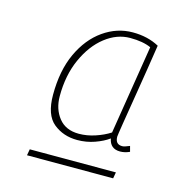

<svg xmlns="http://www.w3.org/2000/svg" viewBox="-69 -737 467 506"><g transform="rotate(15 165.0 -483.5)"><path d="M306 -659Q295 -587 285.5 -529.5Q276 -472 270.5 -437.5Q265 -403 265 -400Q265 -379 284 -379Q290 -379 304 -385L308 -370Q295 -364 282 -364Q255 -364 250 -391Q235 -380 212.5 -372Q190 -364 165 -364Q127 -364 100 -386Q73 -408 73 -463Q73 -529 95 -576.5Q117 -624 154 -650Q191 -676 234 -676Q275 -676 306 -659ZM91 -464Q91 -429 110 -405Q129 -381 165 -381Q187 -381 209.5 -388.5Q232 -396 249 -407L288 -650Q266 -660 231 -660Q195 -660 163 -635Q131 -610 111 -565.5Q91 -521 91 -464ZM48 -291 51 -308H286L283 -291Z"/></g></svg>

Font: Georama Thin
Style: Italic
Weight: 100
Italic angle: -9°
Designer: Jean-Baptiste Levee
Foundry: Production Type
Version: Version 1.000